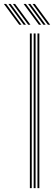

<svg xmlns="http://www.w3.org/2000/svg" viewBox="-87 -973 291 993"><path d="M106.8 0V-800H116.5V0ZM67.5 0V-800H77.2V0ZM87.2 0V-800H97V0ZM58.8 -845 -20.5 -952.8H-9L70.5 -845ZM12.5 -845 -67 -952.8H-55.2L24 -845ZM35.5 -845 -43.8 -952.8H-32L47.2 -845ZM160.8 -845 81.2 -952.8H93L172.5 -845ZM114.2 -845 35 -952.8H46.8L126 -845ZM137.5 -845 58.2 -952.8H70L149.2 -845Z"/></svg>

Font: Big Shoulders Inline Text Thin ExtraLight
Style: Regular
Weight: 250
Version: Version 2.002